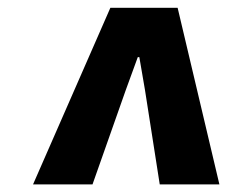

<svg xmlns="http://www.w3.org/2000/svg" viewBox="-20 -747 640 494"><path d="M65 -272.5 264 -727H437L544.5 -272.5H391L353 -515.5L338.5 -600H334.5L303.5 -515L218 -272.5Z"/></svg>

Font: Spline Sans Mono
Style: Italic
Weight: 400
Italic angle: -4°
Monospace: yes
Designer: Eben Sorkin, Mirko Velimirovic
Foundry: Sorkin Type
Version: Version 1.004